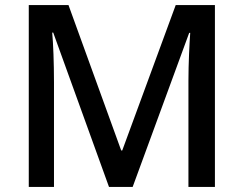

<svg xmlns="http://www.w3.org/2000/svg" viewBox="-20 -734 958 754"><path d="M408 0H501L723 -605H727C724 -562 720 -485 720 -416V0H824V-714H670L460 -143H456L249 -714H93V0H192V-411C192 -486 189 -565 185 -606H189Z"/></svg>

Font: Noto Sans Georgian Medium
Style: Regular
Weight: 500
Designer: Monotype Design Team, Akaki Razmadze
Foundry: Google LLC
Version: Version 2.005